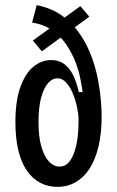

<svg xmlns="http://www.w3.org/2000/svg" viewBox="-20 -714 456 748"><path d="M204 14Q166 14 135.5 -2.5Q105 -19 83.5 -51Q62 -83 51 -130Q40 -177 40 -238Q40 -321 59.5 -375Q79 -429 110.5 -454.5Q142 -480 180 -480Q210 -480 231 -464Q252 -448 265.5 -420Q279 -392 287 -355H302Q299 -376 293 -407.5Q287 -439 273.5 -473.5Q260 -508 238.5 -540Q217 -572 184 -595.5Q151 -619 105 -626L123 -694Q183 -682 224.5 -651Q266 -620 294 -577.5Q322 -535 338.5 -488.5Q355 -442 363 -397Q371 -352 373.5 -316.5Q376 -281 376 -261Q376 -196 364 -144.5Q352 -93 329.5 -58Q307 -23 275 -4.5Q243 14 204 14ZM211 -65Q234 -65 248 -81.5Q262 -98 270.5 -124Q279 -150 282.5 -179.5Q286 -209 286 -235V-250Q286 -268 280.5 -295Q275 -322 264.5 -348Q254 -374 238.5 -391.5Q223 -409 203 -409Q184 -409 167.5 -390.5Q151 -372 140.5 -334.5Q130 -297 130 -239Q130 -180 141.5 -141.5Q153 -103 171.5 -84Q190 -65 211 -65ZM108 -556 293 -690 328 -649 143 -514Z"/></svg>

Font: Bricolage Grotesque Condensed
Style: Regular
Weight: 400
Width: 3
Designer: Mathieu Triay
Foundry: Atelier Triay
Version: Version 1.000;gftools[0.9.30]